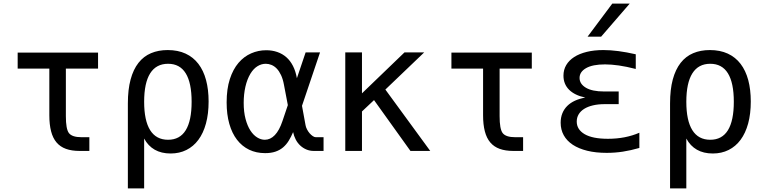

<svg xmlns="http://www.w3.org/2000/svg" viewBox="-20 -838 4254 1066"><path d="M421.9 0Q377.9 0 346.2 -11.5Q314.5 -22.9 293.9 -47.1Q273.4 -71.3 263.7 -108.9Q253.9 -146.5 253.9 -198.2V-457H78.1V-545.9H524.4V-457H345.7V-192.9Q345.7 -122.1 362.3 -99.6Q379.9 -76.2 432.6 -76.2H476.1V0H421.9Z M689.9 -263.7Q689.9 -340.8 705.1 -396.7Q720.2 -452.6 748.8 -489Q777.3 -525.4 818.4 -542.7Q859.4 -560.1 911.1 -560.1Q967.8 -560.1 1010.5 -540.3Q1053.2 -520.5 1081.5 -483.4Q1109.9 -446.3 1124 -393.6Q1138.2 -340.8 1138.2 -274.4Q1138.2 -206.1 1123.5 -152.3Q1108.9 -98.6 1081.5 -61.8Q1054.2 -24.9 1015.1 -5.4Q976.1 14.2 927.2 14.2Q876 14.2 839.1 -6.8Q802.2 -27.8 780.3 -68.8V208H689.9ZM913.1 -62Q978.5 -62 1011.2 -115Q1043.9 -168 1043.9 -272.9Q1043.9 -377.9 1011.2 -430.9Q978.5 -483.9 913.1 -483.9Q847.2 -483.9 813.7 -430.7Q780.3 -377.4 780.3 -272.9Q780.3 -168.5 813.7 -115.2Q847.2 -62 913.1 -62Z M1452.1 12.2Q1402.8 12.2 1363.3 -6.8Q1323.7 -25.9 1295.9 -62Q1268.1 -98.1 1253.2 -150.4Q1238.3 -202.6 1238.3 -269.5Q1238.3 -344.2 1256.1 -398.9Q1273.9 -453.6 1304.2 -489Q1334.5 -524.4 1374.3 -541.7Q1414.1 -559.1 1458 -559.1Q1491.2 -559.1 1519.5 -549.3Q1547.9 -539.6 1569.8 -520.3Q1591.8 -501 1606.7 -471.7Q1621.6 -442.4 1628.4 -403.8L1676.8 -546.9H1756.8L1656.7 -250.5L1676.3 -143.6Q1678.2 -131.8 1684.6 -119.6Q1690.9 -107.4 1699.2 -97.9Q1707.5 -88.4 1716.6 -82.3Q1725.6 -76.2 1733.4 -76.2H1776.4V0H1722.7Q1699.7 0 1680.4 -8.3Q1661.1 -16.6 1646.2 -30.8Q1631.3 -44.9 1621.6 -64Q1611.8 -83 1607.4 -104.5Q1596.2 -78.1 1583 -56.6Q1569.8 -35.2 1551.8 -19.8Q1533.7 -4.4 1509.3 3.9Q1484.9 12.2 1452.1 12.2ZM1450.2 -62Q1481 -62 1505.9 -87.9Q1530.8 -113.8 1548.3 -166L1578.1 -254.4L1556.6 -367.2Q1550.8 -398.9 1540.3 -421.1Q1529.8 -443.4 1516.4 -457.3Q1502.9 -471.2 1487.3 -477.5Q1471.7 -483.9 1455.6 -483.9Q1431.6 -483.9 1409.7 -470.5Q1387.7 -457 1370.6 -429.2Q1352.1 -398.4 1342.5 -356.4Q1333 -314.5 1333 -267.1Q1333 -216.3 1343.3 -177.7Q1353.5 -139.2 1370.1 -113.5Q1386.7 -87.9 1407.7 -75Q1428.7 -62 1450.2 -62Z M1897 -546.9H1989.7V-319.8L2225.6 -546.9H2335L2119.6 -340.8L2368.7 0H2258.8L2056.6 -282.2L1989.7 -219.2V0H1897Z M2830.1 0Q2786.1 0 2754.4 -11.5Q2722.7 -22.9 2702.1 -47.1Q2681.6 -71.3 2671.9 -108.9Q2662.1 -146.5 2662.1 -198.2V-457H2486.3V-545.9H2932.6V-457H2753.9V-192.9Q2753.9 -122.1 2770.5 -99.6Q2788.1 -76.2 2840.8 -76.2H2884.3V0H2830.1Z M3379.4 -817.9H3476.1L3317.4 -634.3H3242.2ZM3348.6 10.7Q3287.6 10.7 3240.2 -1Q3192.9 -12.7 3159.9 -34.4Q3127 -56.2 3109.9 -87.2Q3092.8 -118.2 3092.8 -156.7Q3092.8 -185.5 3102.3 -209Q3111.8 -232.4 3129.6 -250Q3147.5 -267.6 3172.6 -279.1Q3197.8 -290.5 3229.5 -296.4Q3170.9 -308.6 3139.6 -339.8Q3108.4 -371.1 3108.4 -418Q3108.4 -450.7 3123.8 -476.8Q3139.2 -502.9 3168 -521.5Q3196.8 -540 3237.8 -550Q3278.8 -560.1 3330.1 -560.1Q3407.2 -560.1 3509.8 -536.6V-455.1Q3458.5 -468.3 3416.5 -474.4Q3374.5 -480.5 3339.4 -480.5Q3270 -480.5 3233.9 -459.7Q3197.8 -439 3197.8 -405.3Q3197.8 -372.1 3232.7 -351.1Q3267.6 -330.1 3334 -330.1H3415V-259.8H3337.4Q3300.8 -259.8 3272 -252.9Q3243.2 -246.1 3223.1 -233.4Q3203.1 -220.7 3192.6 -202.9Q3182.1 -185.1 3182.1 -163.1Q3182.1 -118.7 3226.1 -93Q3270 -67.4 3355.5 -67.4Q3403.8 -67.4 3447.8 -75.9Q3491.7 -84.5 3529.8 -101.1V-16.6Q3482.4 -2.9 3438.5 3.9Q3394.5 10.7 3348.6 10.7Z M3700.2 -263.7Q3700.2 -340.8 3715.3 -396.7Q3730.5 -452.6 3759 -489Q3787.6 -525.4 3828.6 -542.7Q3869.6 -560.1 3921.4 -560.1Q3978 -560.1 4020.8 -540.3Q4063.5 -520.5 4091.8 -483.4Q4120.1 -446.3 4134.3 -393.6Q4148.4 -340.8 4148.4 -274.4Q4148.4 -206.1 4133.8 -152.3Q4119.1 -98.6 4091.8 -61.8Q4064.5 -24.9 4025.4 -5.4Q3986.3 14.2 3937.5 14.2Q3886.2 14.2 3849.4 -6.8Q3812.5 -27.8 3790.5 -68.8V208H3700.2ZM3923.3 -62Q3988.8 -62 4021.5 -115Q4054.2 -168 4054.2 -272.9Q4054.2 -377.9 4021.5 -430.9Q3988.8 -483.9 3923.3 -483.9Q3857.4 -483.9 3824 -430.7Q3790.5 -377.4 3790.5 -272.9Q3790.5 -168.5 3824 -115.2Q3857.4 -62 3923.3 -62Z"/></svg>

Font: Hack
Style: Regular
Weight: 400
Monospace: yes
Designer: Christopher Simpkins
Foundry: Christopher Simpkins
Version: Version 2.019; ttfautohint (v1.4.1) -l 4 -r 80 -G 350 -x 0 -